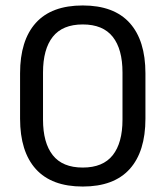

<svg xmlns="http://www.w3.org/2000/svg" viewBox="-20 -671 606 703"><path d="M283 12Q169 12 111.2 -52Q53.5 -116 53.5 -236.5V-402.5Q53.5 -523 111 -587Q168.5 -651 283 -651Q397 -651 454.8 -587Q512.5 -523 512.5 -402.5V-236.5Q512.5 -116 454.8 -52Q397 12 283 12ZM283 -57.5Q357 -57.5 392.8 -102.8Q428.5 -148 428.5 -233V-405.5Q428.5 -491 392.8 -536.2Q357 -581.5 283 -581.5Q209 -581.5 173.2 -536.2Q137.5 -491 137.5 -405.5V-233Q137.5 -148 173.2 -102.8Q209 -57.5 283 -57.5Z"/></svg>

Font: Anek Malayalam
Style: Regular
Weight: 400
Version: Version 1.003